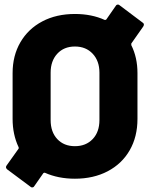

<svg xmlns="http://www.w3.org/2000/svg" viewBox="-20 -769 658 838"><path d="M603 -670Q608 -667 608 -661Q608 -658 605 -653L553 -579Q553 -578 553 -576Q553 -574 553 -572Q580 -518 580 -450V-250Q580 -172 546 -113Q512 -54 450 -21.5Q388 11 307 11Q234 11 176 -15Q175 -15 174 -15Q171 -15 169 -13L130 43Q127 48 124 48.5Q121 49 120 49Q116 49 113 46L11 -30Q6 -35 6 -39Q6 -43 9 -47L61 -120Q62 -122 62 -123Q62 -125 61 -127Q35 -182 35 -250V-450Q35 -526 69 -584.5Q103 -643 164.5 -675.5Q226 -708 307 -708Q380 -708 437 -682Q438 -682 439 -682Q442 -682 444 -684L485 -743Q488 -748 491 -748.5Q494 -749 495 -749Q499 -749 502 -746ZM414 -452Q414 -503 384.5 -534.5Q355 -566 307 -566Q259 -566 230 -534.5Q201 -503 201 -452V-245Q201 -193 230 -162Q259 -131 307 -131Q355 -131 384.5 -162Q414 -193 414 -245Z"/></svg>

Font: LinhAnh ExtBd
Style: Regular
Weight: 800
Designer: Jeremy Tribby
Foundry: Tribby Type
Version: Version 1.408